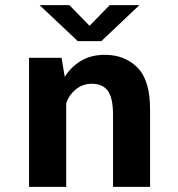

<svg xmlns="http://www.w3.org/2000/svg" viewBox="-20 -724 690 744"><path d="M92.5 0V-500H218.5L231 -426Q253.5 -463 292.2 -487.2Q331 -511.5 386.5 -511.5Q464 -511.5 512.8 -462Q561.5 -412.5 561.5 -301.5V0H418V-279Q418 -344 398 -371.8Q378 -399.5 335.5 -399.5Q300 -399.5 273 -377Q246 -354.5 236.5 -323V0ZM133.5 -704H249L327 -624L405 -704H520L372.5 -564.5H281.5Z"/></svg>

Font: Trispace SemiBold
Style: Regular
Weight: 600
Designer: Tyler Finck
Foundry: Etcetera Type Company
Version: Version 1.210; ttfautohint (v1.8.3)